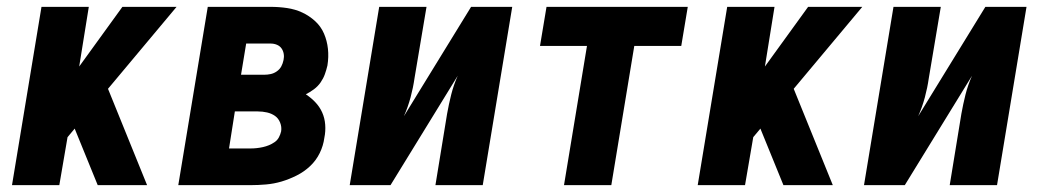

<svg xmlns="http://www.w3.org/2000/svg" viewBox="-20 -540 3040 560"><path d="M15 0 101 -520H239L211 -346L337 -520H495L295 -281L409 0H265L199 -162L198 -165L177 -140L153 0Z M500 0 586 -520H769Q794 -520 817.5 -516.5Q841 -513 861.5 -503.5Q882 -494 899 -478.5Q916 -463 925 -442Q934 -421 936.5 -397.5Q939 -374 935 -349Q932 -336 927.5 -323.5Q923 -311 915 -299.5Q907 -288 895.5 -279.5Q884 -271 872 -265Q887 -255 899.5 -242Q912 -229 919.5 -212.5Q927 -196 928.5 -176.5Q930 -157 926 -138Q923 -115 912.5 -93.5Q902 -72 884.5 -55.5Q867 -39 845 -28Q823 -17 801 -10.5Q779 -4 756 -2Q733 0 711 0ZM683 -322H751Q760 -322 769.5 -324Q779 -326 787.5 -332Q796 -338 800.5 -346.5Q805 -355 807 -365Q809 -374 807.5 -383Q806 -392 801 -399Q796 -406 787.5 -409.5Q779 -413 769 -413H698ZM648 -107H711Q720 -107 729 -108Q738 -109 747 -111Q756 -113 764.5 -116.5Q773 -120 781 -125.5Q789 -131 793.5 -139.5Q798 -148 800 -157Q802 -170 797 -182.5Q792 -195 782 -202Q772 -209 759 -212Q746 -215 732 -215H665Z M1000 0 1086 -520H1224L1189 -312Q1185 -284 1177.5 -256Q1170 -228 1158 -201L1354 -520H1474L1388 0H1250L1284 -208Q1289 -236 1296 -264Q1303 -292 1315 -319L1119 0Z M1625 0 1692 -406H1555L1574 -520H1986L1967 -406H1830L1763 0Z M2015 0 2101 -520H2239L2211 -346L2337 -520H2495L2295 -281L2409 0H2265L2199 -162L2198 -165L2177 -140L2153 0Z M2500 0 2586 -520H2724L2689 -312Q2685 -284 2677.5 -256Q2670 -228 2658 -201L2854 -520H2974L2888 0H2750L2784 -208Q2789 -236 2796 -264Q2803 -292 2815 -319L2619 0Z"/></svg>

Font: Iosevka SS04 Heavy Oblique
Style: Regular
Weight: 900
Italic angle: -9°
Monospace: yes
Designer: Belleve Invis
Foundry: Belleve Invis
Version: Version 19.0.0; ttfautohint (v1.8.4)